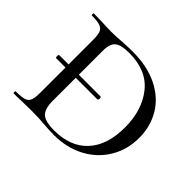

<svg xmlns="http://www.w3.org/2000/svg" viewBox="-113 -630 793 793"><g transform="rotate(45 284.0 -233.0)"><path d="M53 -236Q53 -245 57 -245H297Q302 -245 302 -236Q302 -233 300.5 -230Q299 -227 297 -227H57Q53 -227 53 -236ZM211 1Q199 0 181 -1Q163 -2 140 -2L81 -1Q64 0 35 0Q33 0 33 -6Q33 -12 35 -12Q69 -12 84.5 -17Q100 -22 105.5 -36.5Q111 -51 111 -81V-387Q111 -417 105.5 -431Q100 -445 84.5 -450.5Q69 -456 36 -456Q34 -456 34 -462Q34 -468 36 -468L81 -467Q119 -465 140 -465Q171 -465 202 -468Q242 -470 262 -470Q346 -470 407 -440Q468 -410 500 -357Q532 -304 532 -237Q532 -168 499 -113Q466 -58 407.5 -27Q349 4 274 4Q246 4 211 1ZM460 -226Q460 -326 408.5 -391Q357 -456 254 -456Q208 -456 189.5 -441Q171 -426 171 -385V-92Q171 -47 189.5 -28.5Q208 -10 262 -10Q356 -10 408 -66Q460 -122 460 -226Z"/></g></svg>

Font: Cormorant SC
Style: Regular
Weight: 400
Designer: Christian Thalmann (Catharsis Fonts)
Foundry: Catharsis Fonts
Version: Version 4.000